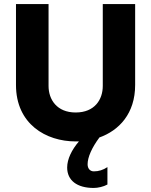

<svg xmlns="http://www.w3.org/2000/svg" viewBox="-20 -690 747 949"><path d="M59 -670V-270C59 -77 207 9 354 9H370C334 51 312 97 312 138C312 202 361 239 443 239C464 239 491 233 511 222V136C490 150 468 157 444 157C425 157 413 143 413 122C413 87 434 40 471 -10H470C569 -45 648 -129 648 -270V-670H488V-265C488 -198 448 -134 354 -134C261 -134 220 -198 220 -265V-670Z"/></svg>

Font: LT Wave Alt Black
Style: Regular
Weight: 900
Designer: Daniel Lyons
Version: Version 2.5 (Glyphs App)